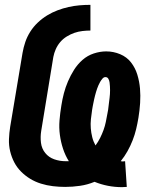

<svg xmlns="http://www.w3.org/2000/svg" viewBox="-20 -763 640 792"><path d="M483 9Q454 9 425.5 3.5Q397 -2 370 -13Q341 -1 310 3.5Q279 8 249 8Q224 8 198.5 5Q173 2 149 -5.5Q125 -13 104.5 -25.5Q84 -38 67 -55Q50 -72 39 -93Q28 -114 22 -138.5Q16 -163 17 -189Q18 -215 22 -240L73 -545Q77 -568 84.5 -590Q92 -612 105 -632.5Q118 -653 136 -670Q154 -687 174.5 -699.5Q195 -712 217.5 -720.5Q240 -729 262.5 -734Q285 -739 307.5 -741Q330 -743 353 -743V-637Q337 -637 320 -635Q303 -633 287 -627.5Q271 -622 255.5 -612.5Q240 -603 228.5 -589.5Q217 -576 210 -560Q203 -544 200 -528L150 -223Q146 -198 149 -174Q152 -150 166.5 -132Q181 -114 203.5 -106Q226 -98 251 -98Q254 -98 257.5 -98Q261 -98 264 -98Q249 -122 240 -149.5Q231 -177 227 -206.5Q223 -236 225.5 -266.5Q228 -297 233 -327Q237 -353 243.5 -378Q250 -403 260.5 -427.5Q271 -452 285.5 -475Q300 -498 320.5 -516Q341 -534 367 -542.5Q393 -551 418 -551Q448 -551 475.5 -539.5Q503 -528 520.5 -505.5Q538 -483 546.5 -455Q555 -427 557.5 -398Q560 -369 558 -338Q556 -307 551 -277Q547 -253 541.5 -230Q536 -207 527 -184Q518 -161 506 -139.5Q494 -118 478 -98Q480 -98 482 -97.5Q484 -97 486 -97Q489 -97 491.5 -97.5Q494 -98 496 -98L503 8Q498 8 493 8.5Q488 9 483 9ZM374 -163Q385 -178 393 -194Q401 -210 407 -226.5Q413 -243 416.5 -260Q420 -277 423 -294Q425 -302 426 -310Q427 -318 428 -326.5Q429 -335 430 -343Q431 -351 432 -359Q433 -367 433.5 -375Q434 -383 434 -391Q434 -399 433.5 -407Q433 -415 432 -423Q431 -431 427 -438Q423 -445 415 -445Q408 -445 402.5 -438.5Q397 -432 393 -425Q389 -418 386 -411Q383 -404 380.5 -397Q378 -390 376 -383Q374 -376 372 -368.5Q370 -361 368.5 -354Q367 -347 365.5 -339.5Q364 -332 362.5 -324.5Q361 -317 360 -310Q357 -291 355 -271.5Q353 -252 354.5 -233.5Q356 -215 360.5 -197Q365 -179 374 -163Z"/></svg>

Font: Iosevka Slab HvExObl
Style: Regular
Weight: 900
Width: 7
Italic angle: -9°
Monospace: yes
Designer: Belleve Invis
Foundry: Belleve Invis
Version: Version 11.1.1; ttfautohint (v1.8.3)